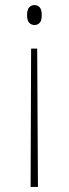

<svg xmlns="http://www.w3.org/2000/svg" viewBox="-20 -563 273 759"><path d="M127 -371 130 176H101L103 -371ZM116 -543Q128 -543 136.5 -534.5Q145 -526 145 -503Q145 -481 136.5 -472.5Q128 -464 116 -464Q105 -464 96 -472.5Q87 -481 87 -503Q87 -526 96 -534.5Q105 -543 116 -543Z"/></svg>

Font: Noto Serif Condensed Thin
Style: Regular
Weight: 100
Width: 3
Designer: Monotype Design Team
Foundry: Monotype Imaging Inc.
Version: Version 2.013; ttfautohint (v1.8.4.7-5d5b)